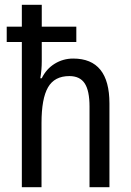

<svg xmlns="http://www.w3.org/2000/svg" viewBox="-20 -831 545 800"><path d="M154 -811V-720H298V-656H154V-576Q154 -540 148 -505H154Q173 -544 208 -565.5Q243 -587 285 -587Q436 -587 436 -400V-51H353V-387Q353 -453 333 -483.5Q313 -514 269 -514Q207 -514 180 -467Q153 -420 153 -319V-51H71V-656H8V-720H71V-811Z"/></svg>

Font: Noto Sans Tamil UI Condensed
Style: Regular
Weight: 400
Width: 3
Designer: Jelle Bosma - Monotype Design Team
Foundry: Monotype Imaging Inc.
Version: Version 2.004; ttfautohint (v1.8.4.7-5d5b)